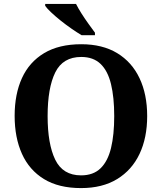

<svg xmlns="http://www.w3.org/2000/svg" viewBox="-20 -951 827 981"><path d="M394.2 10Q280.1 10 204.9 -36Q129.6 -82 92.2 -165Q54.8 -248 54.8 -359Q54.8 -470 92.2 -552Q129.6 -634 205.4 -679.5Q281.2 -725 395.2 -725Q503.7 -725 578.8 -679.5Q653.8 -634 692.9 -551.5Q732 -469 732 -358Q732 -247 692.9 -164.5Q653.8 -82 578.4 -36Q503 10 394.2 10ZM394.2 -55Q456.8 -55 493.9 -91.2Q531 -127.4 547.3 -194.9Q563.6 -262.5 563.6 -358Q563.6 -453.5 547.2 -521.2Q530.9 -588.9 493.9 -624.4Q456.8 -660 395.2 -660Q301.3 -660 262.3 -580.9Q223.3 -501.8 223.3 -358Q223.3 -215.2 262.2 -135.1Q301.2 -55 394.2 -55ZM397.1 -771Q373.6 -785 345.4 -804.5Q317.2 -824 289.7 -846Q262.3 -868 241.1 -888Q219.9 -908 210.9 -921V-931H368.4Q379.4 -909 396.5 -882Q413.6 -855 432.4 -829Q451.2 -803 465.2 -784V-771Z"/></svg>

Font: Noto Serif Gurmukhi
Style: Regular
Weight: 400
Designer: Vaibhav Singh and the Monotype Design Team
Foundry: Monotype Imaging Inc.
Version: Version 2.003